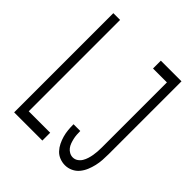

<svg xmlns="http://www.w3.org/2000/svg" viewBox="-203 -867 1006 1006"><g transform="rotate(45 300.0 -363.5)"><path d="M441 8Q421 8 401.5 0.5Q382 -7 368 -22Q354 -37 345 -55.5Q336 -74 330.5 -93.5Q325 -113 323 -133.5Q321 -154 321 -174Q321 -175 321 -175.5Q321 -176 321 -176H371Q371 -176 371 -175.5Q371 -175 371 -175Q371 -161 372 -148Q373 -135 376 -122Q379 -109 383.5 -96.5Q388 -84 396 -73.5Q404 -63 416 -56.5Q428 -50 441 -50Q456 -50 468.5 -58.5Q481 -67 488.5 -79.5Q496 -92 500.5 -106.5Q505 -121 507.5 -135.5Q510 -150 511 -165Q512 -180 512 -195V-677H409V-735H562V-195Q562 -173 560.5 -151Q559 -129 554 -107.5Q549 -86 540.5 -65.5Q532 -45 518 -28Q504 -11 483.5 -1.5Q463 8 441 8ZM57 0V-735H107V-58H266V0Z"/></g></svg>

Font: Iosevka Custom Light Extended
Style: Regular
Weight: 300
Width: 7
Monospace: yes
Designer: Belleve Invis
Foundry: Belleve Invis
Version: Version 11.2.4; ttfautohint (v1.8.4)